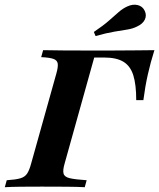

<svg xmlns="http://www.w3.org/2000/svg" viewBox="-45 -780 663 800"><path d="M-25 0 -16.9 -29Q21 -31.5 39.9 -37.1Q58.9 -42.7 68.1 -56.9Q77.4 -71 84.7 -98.4L189.5 -472.6Q197.6 -500.8 195.6 -514.9Q193.5 -529 177.4 -534.7Q161.3 -540.3 126.6 -541.9L134.7 -571Q168.5 -570.2 222.2 -569.8Q275.8 -569.4 348.4 -569.4Q378.2 -569.4 406.9 -569.4Q435.5 -569.4 464.9 -569.8Q494.4 -570.2 527 -570.2Q559.7 -570.2 598.4 -571Q582.3 -520.2 571 -469.8Q559.7 -419.4 552.4 -362.9H522.6Q522.6 -427.4 510.5 -466.1Q498.4 -504.8 469.4 -522.6Q440.3 -540.3 389.5 -540.3H347.6L224.2 -98.4Q216.1 -71 219.8 -56.9Q223.4 -42.7 245.6 -37.5Q267.7 -32.3 316.1 -29L308.1 0Q278.2 -1.6 232.7 -2Q187.1 -2.4 129 -2.4Q81.5 -2.4 42.3 -2Q3.2 -1.6 -25 0ZM353.2 -629.8 346 -646.8Q385.5 -673.4 409.3 -694.4Q433.1 -715.3 449.6 -729.8Q466.1 -744.4 485.5 -753.2Q508.1 -763.7 528.6 -758.9Q549.2 -754 558.1 -734.7Q566.9 -716.1 558.5 -698.4Q550 -680.6 525.8 -669.4Q508.1 -660.5 485.5 -656.9Q462.9 -653.2 431 -648Q399.2 -642.7 353.2 -629.8Z"/></svg>

Font: Playfair 5pt SemiExpanded Light ExtraBold
Style: Italic
Weight: 800
Italic angle: -15.6°
Version: Version 2.001;gftools[0.9.30]